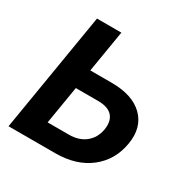

<svg xmlns="http://www.w3.org/2000/svg" viewBox="-165 -872 992 1016"><g transform="rotate(30 331.0 -364.0)"><path d="M247.6 -472.2H377.9Q505.9 -472.2 570.3 -409.2Q634.8 -346.2 617.2 -239.3Q599.1 -129.4 516.6 -64.7Q434.1 0 306.2 0H20.5L141.1 -727.5H290ZM228 -353 189.5 -121.1H319.8Q380.4 -121.1 419.9 -152.6Q459.5 -184.1 469.2 -239.7Q478 -293.5 451.7 -323.2Q425.3 -353 364.3 -353Z"/></g></svg>

Font: Inter
Style: Bold Italic
Weight: 700
Italic angle: -9.39999°
Designer: Rasmus Andersson
Foundry: rsms
Version: Version 4.001;git-9221beed3